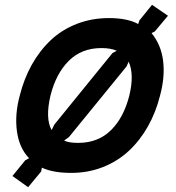

<svg xmlns="http://www.w3.org/2000/svg" viewBox="-20 -716 738 806"><path d="M452.1 -493.2 470.2 -502.9Q445.3 -514.2 405.8 -514.2Q322.8 -514.2 269 -460.9Q215.3 -407.7 191.9 -314.9Q169.4 -218.3 196.8 -169.9L208 -192.9ZM522.9 -314.9Q544.4 -403.8 520 -457L511.2 -437L269 -140.1L249 -126Q268.1 -116.2 308.1 -116.2Q391.6 -116.2 445.6 -169.2Q499.5 -222.2 522.9 -314.9ZM651.9 -314.9Q634.3 -244.6 601.3 -186Q568.4 -127.4 521.7 -83.5Q475.1 -39.6 412.8 -14.9Q350.6 9.8 278.8 9.8Q202.6 9.8 155.8 -12.2L152.8 3.9L98.1 69.8L32.2 22.9L85.9 -43L102.1 -51.8Q60.5 -94.7 51 -165.3Q41.5 -235.8 63 -314.9Q80.6 -385.3 113.5 -444.3Q146.5 -503.4 193.1 -547.4Q239.7 -591.3 302.2 -615.7Q364.7 -640.1 437 -640.1Q515.1 -640.1 560.1 -615.2L564.9 -629.9L618.2 -695.8L685.1 -649.9L629.9 -584L616.2 -577.1Q656.7 -527.3 664.8 -460Q672.9 -392.6 651.9 -314.9Z"/></svg>

Font: Sinkin Sans 600 SemiBold Italic
Style: Regular
Weight: 600
Italic angle: -112°
Designer: Keith Bates
Foundry: K-Type
Version: Sinkin Sans (version 1.0)  by Keith Bates   •   © 2014   www